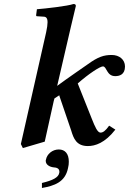

<svg xmlns="http://www.w3.org/2000/svg" viewBox="-20 -718 643 957"><path d="M273 27C241 27 214 50 209 78C208 80 208 82 208 84C208 104 229 114 246 116C262 117 276 121 276 138C276 140 276 142 275 145C271 166 244 181 189 194V219C251 208 305 190 319 120C322 109 323 98 323 88C323 48 304 27 273 27ZM333 -583 358 -688C358 -695 355 -698 346 -698C319 -688 205 -675 164 -672L160 -642C160 -639 161 -637 165 -637L196 -635C209 -635 217 -629 217 -607C217 -596 214.9 -578.8 210 -557L84 0L94 20L203 -12L248 -215L251.5 -227.5L275.5 -243L277 -237L335 -67C346.6 -28.3 360.7 10 418 10C454 10 503 -5 555 -72L524 -91.5C505.5 -65.5 493 -57 481 -57C466 -57 453.6 -85.9 438 -125L367.5 -302C420.5 -349 478.3 -387 493 -387C513 -387 510.5 -338.5 554.5 -338.5C574.5 -338.5 603 -345.5 603 -386.5C603 -421.5 574 -444 537 -444C498 -444 469 -435 418 -398C418 -398 305 -320 265 -290Z"/></svg>

Font: Linux Libertine O
Style: Bold Italic
Weight: 700
Italic angle: -11.5°
Designer: Philipp H. Poll
Foundry: Philipp H. Poll
Version: Version 4.1.0